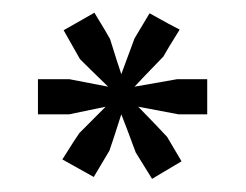

<svg xmlns="http://www.w3.org/2000/svg" viewBox="-20 -718 383 299"><path d="M79.1 -670.9Q85.9 -659.2 104.5 -626Q115.2 -615.2 148.4 -583Q132.8 -585.9 87.9 -594.7Q75.2 -594.7 39.1 -594.7Q39.1 -581.1 39.1 -540Q50.8 -540 87.9 -540Q101.6 -543 144.5 -551.8Q133.8 -541 103.5 -510.7Q96.7 -501 77.1 -469.7Q88.9 -462.9 126 -442.4Q131.8 -452.1 150.4 -483.4Q155.3 -497.1 168.9 -540Q174.8 -525.4 191.4 -480.5Q197.3 -470.7 216.8 -439.5Q228.5 -446.3 262.7 -466.8Q256.8 -476.6 240.2 -504.9Q229.5 -516.6 195.3 -551.8Q210.9 -548.8 257.8 -540Q269.5 -540 302.7 -540Q302.7 -553.7 302.7 -594.7Q291 -594.7 255.9 -594.7Q239.3 -591.8 189.5 -583Q200.2 -594.7 234.4 -629.9Q240.2 -640.6 259.8 -671.9Q248 -677.7 212.9 -697.3Q207 -687.5 189.5 -658.2Q184.6 -644.5 168.9 -602.5Q164.1 -616.2 151.4 -657.2Q145.5 -668 127 -698.2Q115.2 -691.4 79.1 -670.9Z"/></svg>

Font: Aptus Gothic JP
Style: Medium
Weight: 400
Designer: Fuminori Ogawa / Motoya
Version: Version 1